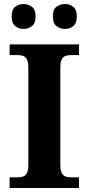

<svg xmlns="http://www.w3.org/2000/svg" viewBox="-20 -935 441 955"><path d="M28 0V-53H70Q85 -53 96.5 -57.5Q108 -62 114.5 -76Q121 -90 121 -118V-596Q121 -625 114.5 -638.5Q108 -652 96.5 -656.5Q85 -661 70 -661H28V-714H373V-661H331Q317 -661 305 -656.5Q293 -652 286.5 -638.5Q280 -625 280 -596V-118Q280 -90 286.5 -76Q293 -62 305 -57.5Q317 -53 331 -53H373V0ZM303 -791Q279 -791 261 -805Q243 -819 243 -853Q243 -888 261 -901.5Q279 -915 303 -915Q326 -915 344 -901.5Q362 -888 362 -853Q362 -819 344 -805Q326 -791 303 -791ZM97 -791Q74 -791 56 -805Q38 -819 38 -853Q38 -888 56 -901.5Q74 -915 97 -915Q120 -915 138.5 -901.5Q157 -888 157 -853Q157 -819 138.5 -805Q120 -791 97 -791Z"/></svg>

Font: Noto Serif Kannada
Style: Bold
Weight: 700
Version: Version 2.003